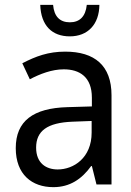

<svg xmlns="http://www.w3.org/2000/svg" viewBox="-20 -761 540 792"><path d="M268 -611C342 -611 389 -660 390 -741H338C333 -692 308 -669 268 -669C227 -669 203 -693 199 -741H146C149 -655 195 -611 268 -611ZM200 11C268 11 317 -22 356 -76H359L378 0H440V-368C440 -491 370 -548 249 -548C179 -548 128 -529 72 -500L103 -434C145 -456 194 -475 243 -475C308 -475 359 -444 359 -358V-322L258 -319C117 -315 45 -262 45 -150C45 -41 112 11 200 11ZM218 -62C170 -62 129 -88 129 -152C129 -221 175 -255 279 -259L358 -262V-214C358 -110 284 -62 218 -62Z"/></svg>

Font: Noto Sans Mono ExtraCondensed
Style: Regular
Weight: 400
Width: 2
Designer: Monotype Design Team
Foundry: Monotype Imaging Inc.
Version: Version 2.014